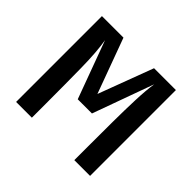

<svg xmlns="http://www.w3.org/2000/svg" viewBox="-135 -710 870 870"><g transform="rotate(45 300.0 -275.0)"><path d="M63 0V-550H201L298 -286L397 -550H537V0H436V-90Q436 -169 436.5 -245.5Q437 -322 439.5 -387.5Q442 -453 449 -499L343 -206H252L150 -483Q161 -421 162.5 -318.5Q164 -216 164 -90V0Z"/></g></svg>

Font: JetBrains Mono SemiBold
Style: Regular
Weight: 472
Monospace: yes
Designer: Philipp Nurullin, Konstantin Bulenkov
Foundry: JetBrains
Version: Version 2.305; ttfautohint (v1.8.4.7-5d5b)